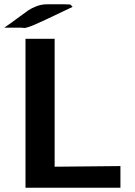

<svg xmlns="http://www.w3.org/2000/svg" viewBox="-32 -876 629 896"><path d="M-12 -747Q15 -765 49 -790.5Q83 -816 99 -827Q115 -838 138.5 -847Q162 -856 188 -856H268Q272 -856 282 -855.5Q292 -855 296 -855L307 -844L185 -786Q153 -771 133.5 -762.5Q114 -754 102.5 -750.5Q91 -747 87.5 -746Q84 -745 76.5 -746Q69 -747 65 -747ZM87 0V-695H223V-98L530 -101V0Z"/></svg>

Font: Coval
Style: Bold
Weight: 700
Foundry: Context Ltd
Version: Version 001.000